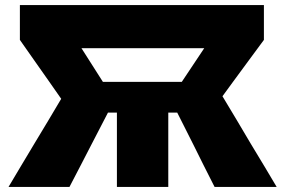

<svg xmlns="http://www.w3.org/2000/svg" viewBox="-20 -733 1118 753"><path d="M13.5 0Q33.5 -33.5 60.5 -79Q87.5 -124 116.2 -172Q145 -220 169.5 -260.5L220 -345.5L172.5 -413.5Q144 -454 115.5 -494.5Q87 -535 58 -576.5V-713H1015V-576.5Q984.5 -535.5 954.5 -494.5Q924.5 -453.5 894.5 -413L852.5 -355.5L909.5 -260.5Q933.5 -219.5 962 -171.8Q990.5 -124 1018 -79Q1045 -33.5 1065 0H821.5Q798.5 -45 778.5 -85Q758.5 -125 739.5 -163.5L675 -291.5H640V0H438.5V-291.5H403.5L338 -165Q317.5 -125.5 296.8 -85.2Q276 -45 252.5 0ZM383.5 -412H693L781 -544H299.5Z"/></svg>

Font: Heraclito ExtraBold
Style: Regular
Weight: 800
Designer: Kostas Bartsokas (font) & Cristiano Sobral (main changes)
Foundry: Kostas Bartsokas (font) & Cristiano Sobral (main changes)
Version: Version 1.00;July 8, 2020;FontCreator 13.0.0.2655 64-bit